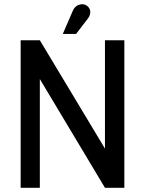

<svg xmlns="http://www.w3.org/2000/svg" viewBox="-20 -891 690 911"><path d="M570 0V-700H478V-186L169 -700H78V0H169V-516L478 0ZM341 -730 397 -803C418 -830 408 -858 385 -868C369 -875 338 -870 326 -841L278 -730Z"/></svg>

Font: Advent Pro
Style: SemiBold
Weight: 600
Designer: Andreas Kalpakidis
Foundry: Andreas Kalpakidis
Version: Version 2.002 2008